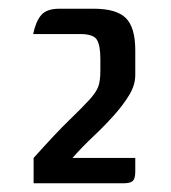

<svg xmlns="http://www.w3.org/2000/svg" viewBox="-20 -720 392 440"><path d="M57 -300V-358Q108 -415 138.5 -444.5Q169 -474 184.5 -491Q200 -508 205 -521Q210 -534 210 -558V-585Q210 -616 202 -629Q194 -642 163 -642H56Q62 -671 74.5 -685.5Q87 -700 116 -700H195Q247 -700 268.5 -678.5Q290 -657 290 -605V-548Q290 -525 276 -502Q262 -479 240.5 -455Q219 -431 193.5 -407Q168 -383 146 -358H290V-327Q290 -311 284.5 -305.5Q279 -300 263 -300Z"/></svg>

Font: Rationale
Style: Regular
Weight: 400
Designer: Cyreal (www.cyreal.org)
Foundry: Cyreal (www.cyreal.org)
Version: Version 1.011